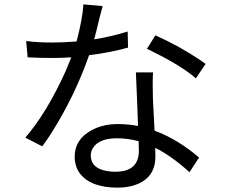

<svg xmlns="http://www.w3.org/2000/svg" viewBox="-20 -819 1040 885"><path d="M927.7 -524.4 882.8 -458Q813.5 -517.6 681.6 -582Q668.9 -588.9 657.2 -593.8L696.3 -656.2Q807.6 -606.4 904.3 -541Q918 -531.2 927.7 -524.4ZM568.4 -673.8 570.3 -599.6Q486.3 -576.2 390.6 -564.5Q325.2 -377.9 217.8 -207Q195.3 -171.9 174.8 -144.5L96.7 -184.6Q195.3 -298.8 282.2 -490.2Q296.9 -524.4 308.6 -554.7Q263.7 -551.8 221.7 -551.8Q163.1 -551.8 107.4 -554.7L100.6 -629.9Q153.3 -623 222.7 -623Q270.5 -623 333 -627.9Q361.3 -736.3 364.3 -798.8L453.1 -791Q449.2 -776.4 438.5 -735.4Q422.9 -669.9 414.1 -637.7Q490.2 -649.4 568.4 -673.8ZM620.1 -121.1Q620.1 -150.4 619.1 -168Q570.3 -181.6 518.6 -181.6Q436.5 -181.6 408.2 -136.7Q398.4 -121.1 398.4 -103.5Q398.4 -42 475.6 -30.3Q492.2 -27.3 511.7 -27.3Q605.5 -27.3 618.2 -100.6Q620.1 -110.4 620.1 -121.1ZM606.4 -485.4H685.5Q682.6 -445.3 684.6 -377.9Q684.6 -361.3 687.5 -312.5Q691.4 -248 692.4 -216.8Q799.8 -176.8 897.5 -92.8L853.5 -25.4Q768.6 -101.6 695.3 -137.7Q696.3 -122.1 696.3 -97.7Q696.3 -4.9 614.3 29.3Q575.2 45.9 522.5 45.9Q396.5 45.9 346.7 -21.5Q324.2 -53.7 324.2 -96.7Q324.2 -176.8 402.3 -218.8Q454.1 -247.1 522.5 -247.1Q572.3 -247.1 616.2 -238.3Q615.2 -272.5 612.3 -345.7Q607.4 -445.3 606.4 -485.4Z"/></svg>

Font: Taipei Sans TC Beta
Style: Regular
Weight: 400
Designer: JT Foundry
Foundry: JT Foundry
Version: Version 1.000